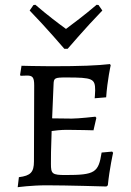

<svg xmlns="http://www.w3.org/2000/svg" viewBox="-20 -775 548 803"><path d="M249 -571H263C263 -571 339 -660 408 -731L392 -754L384 -755C334 -712 284 -675 256 -654C227 -675 179 -711 128 -755L120 -754L104 -731C173 -660 249 -571 249 -571ZM54 8C54 8 110 0 175 0C259 0 425 5 425 5L431 0C438 -70 453 -136 453 -136L449 -141L405 -137C392 -53 377 -43 254 -43C198 -43 193 -48 193 -90C193 -115 193 -151 196 -227C210 -229 234 -232 259 -232C302 -232 371 -230 371 -230L383 -282L379 -287C379 -287 309 -279 280 -279L198 -280L204 -422C205 -449 208 -451 258 -451C368 -451 378 -446 378 -397C378 -386 376 -364 376 -364L424 -368C429 -440 443 -502 443 -502L440 -507C387 -501 320 -498 193 -498C141 -498 70 -500 70 -500L64 -462L66 -458C66 -458 84 -459 93 -459C117 -459 123 -451 123 -417L122 -100C122 -55 108 -40 59 -34Z"/></svg>

Font: Alegreya SC
Style: Regular
Weight: 400
Designer: Juan Pablo del Peral
Foundry: Huerta Tipografica
Version: Version 2.007;PS 002.007;hotconv 1.0.88;makeotf.lib2.5.64775